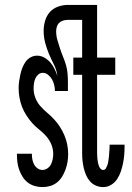

<svg xmlns="http://www.w3.org/2000/svg" viewBox="-20 -755 540 783"><path d="M153 8Q137 8 121.5 3.5Q106 -1 93.5 -10.5Q81 -20 72.5 -33.5Q64 -47 58.5 -62Q53 -77 51 -93Q49 -109 49 -125V-128H110V-126Q110 -115 112 -104.5Q114 -94 119 -84.5Q124 -75 133 -68.5Q142 -62 153 -62Q164 -62 173.5 -68.5Q183 -75 188 -85Q193 -95 195 -106Q197 -117 197 -128Q197 -147 189.5 -165.5Q182 -184 169 -199Q156 -214 140.5 -226Q125 -238 112 -252.5Q99 -267 88 -284Q77 -301 70 -319Q63 -337 59.5 -356.5Q56 -376 56 -396Q56 -410 58 -423.5Q60 -437 63 -451Q66 -465 71 -478Q76 -491 84 -502.5Q92 -514 104.5 -521Q117 -528 131 -528Q147 -528 161 -520Q175 -512 185 -500.5Q195 -489 202 -475Q209 -461 214 -445Q211 -470 200 -491.5Q189 -513 179.5 -535.5Q170 -558 164 -581.5Q158 -605 158 -630Q158 -650 164 -670.5Q170 -691 183.5 -706Q197 -721 217 -728Q237 -735 257 -735H346V-674H257Q248 -674 238.5 -671.5Q229 -669 222 -662.5Q215 -656 212 -646.5Q209 -637 209 -628Q209 -609 214 -592Q219 -575 224.5 -558Q230 -541 237 -524Q244 -507 249 -490Q254 -473 255.5 -455Q257 -437 257 -419V-384H204Q204 -396 201 -408.5Q198 -421 192 -431.5Q186 -442 176 -450Q166 -458 154 -458Q144 -458 136 -451Q128 -444 124 -434.5Q120 -425 118.5 -414.5Q117 -404 117 -394Q117 -375 124 -356.5Q131 -338 144 -323Q157 -308 172 -295.5Q187 -283 200.5 -268.5Q214 -254 224.5 -237.5Q235 -221 242.5 -203.5Q250 -186 254 -166.5Q258 -147 258 -127Q258 -111 255.5 -95.5Q253 -80 247.5 -64.5Q242 -49 233.5 -35Q225 -21 212.5 -11Q200 -1 184.5 3.5Q169 8 153 8ZM401 8Q386 8 371.5 2Q357 -4 347 -15.5Q337 -27 331 -41Q325 -55 321.5 -70Q318 -85 316.5 -100Q315 -115 315 -130V-450H279V-520H315V-735H376V-520H450V-450H376V-130Q376 -124 376.5 -117.5Q377 -111 377.5 -104.5Q378 -98 379.5 -91.5Q381 -85 383 -79Q385 -73 389.5 -67.5Q394 -62 401 -62Q408 -62 411.5 -68Q415 -74 417.5 -80.5Q420 -87 421 -93.5Q422 -100 423 -106.5Q424 -113 424.5 -119.5Q425 -126 425.5 -133Q426 -140 426.5 -146.5Q427 -153 427 -160V-165H488V-156Q488 -139 486.5 -122Q485 -105 481.5 -88Q478 -71 472.5 -55Q467 -39 457.5 -24.5Q448 -10 433 -1Q418 8 401 8Z"/></svg>

Font: Iosevka Fuck
Style: Regular
Weight: 400
Monospace: yes
Designer: Belleve Invis
Foundry: Belleve Invis
Version: Version 28.0.7; ttfautohint (v1.8.3)